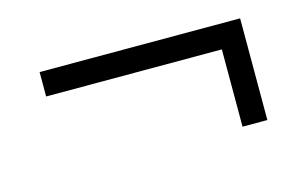

<svg xmlns="http://www.w3.org/2000/svg" viewBox="-46 -442 730 456"><g transform="rotate(-15 319.0 -214.0)"><path d="M504 -279H72V-339H565V-89H504Z"/></g></svg>

Font: Rosario Light
Style: Regular
Weight: 300
Designer: Hector Gatti
Foundry: Omnibus Type
Version: Version 1.101; ttfautohint (v1.8.1.43-b0c9)